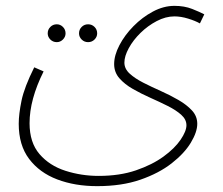

<svg xmlns="http://www.w3.org/2000/svg" viewBox="-20 -406 762 656"><path d="M44 17Q44 -16 53.5 -62Q63 -108 97 -176L129 -162Q81 -66 81 15Q81 81 115 120.5Q149 160 203.5 177.5Q258 195 317 195Q389 195 444.5 176Q500 157 538.5 129Q577 101 597 71.5Q617 42 617 22Q617 2 599 -14Q581 -30 553 -44Q525 -58 493.5 -72Q462 -86 434 -102Q406 -118 388 -138.5Q370 -159 370 -187Q370 -217 388 -251.5Q406 -286 436 -316.5Q466 -347 502.5 -366.5Q539 -386 576 -386Q610 -386 636.5 -375.5Q663 -365 678 -357L663 -326Q647 -335 622.5 -342.5Q598 -350 576 -350Q546 -350 515.5 -334Q485 -318 460 -293.5Q435 -269 420 -241.5Q405 -214 405 -192Q405 -171 423 -154.5Q441 -138 469.5 -123.5Q498 -109 529.5 -95Q561 -81 589.5 -64.5Q618 -48 636 -28.5Q654 -9 654 17Q654 45 632 81.5Q610 118 566.5 152Q523 186 459.5 208Q396 230 312 230Q236 230 175.5 207Q115 184 79.5 137Q44 90 44 17ZM281 -262Q268 -262 259 -271Q250 -280 250 -292Q250 -305 259 -314Q268 -323 281 -323Q294 -323 303 -314Q312 -305 312 -292Q312 -280 303 -271Q294 -262 281 -262ZM174 -262Q161 -262 152 -271Q143 -280 143 -292Q143 -305 152 -314Q161 -323 174 -323Q186 -323 195 -314Q204 -305 204 -292Q204 -280 195 -271Q186 -262 174 -262Z"/></svg>

Font: Noto Sans Arabic UI SmCn XLt
Style: Regular
Weight: 200
Width: 4
Designer: Monotype Design Team, Nadine Chahine and Nizar Qandah
Foundry: Monotype Imaging Inc.
Version: Version 2.010; ttfautohint (v1.8.4.7-5d5b)